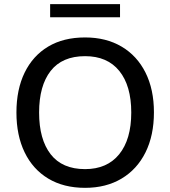

<svg xmlns="http://www.w3.org/2000/svg" viewBox="-20 -894 819 923"><path d="M59 -353Q59 -464 98.5 -545Q138 -626 211.5 -670Q285 -714 389 -714Q490 -714 564.5 -670Q639 -626 679.5 -545Q720 -464 720 -354Q720 -243 679.5 -161.5Q639 -80 564.5 -35.5Q490 9 389 9Q286 9 212 -35.5Q138 -80 98.5 -161.5Q59 -243 59 -353ZM168 -353Q168 -224 223.5 -152.5Q279 -81 389 -81Q495 -81 553 -152.5Q611 -224 611 -353Q611 -482 553.5 -553Q496 -624 389 -624Q279 -624 223.5 -553Q168 -482 168 -353ZM221 -811V-874H557V-811Z"/></svg>

Font: Mulish SemiBold
Style: Regular
Weight: 600
Designer: Vernon Adams
Foundry: Vernon Adams
Version: Version 3.603; ttfautohint (v1.8.3)